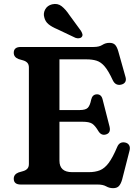

<svg xmlns="http://www.w3.org/2000/svg" viewBox="-20 -939 708 977"><path d="M50 -670.5Q50 -700 86 -700H456.5Q484.5 -700 500.8 -710.5Q517 -721 537 -721Q556 -721 565.8 -710.8Q575.5 -700.5 582 -677.5L619 -546Q623 -531 616.8 -521.2Q610.5 -511.5 597 -508.5Q584 -505 572.5 -510.2Q561 -515.5 553.5 -531.5Q532 -578 513 -600.5Q494 -623 472 -630Q450 -637 420 -637H282.5V-379H385.5Q415.5 -379 426.8 -390.5Q438 -402 444 -432Q450 -458 472 -459Q495.5 -460 502 -433.5L537.5 -294.5Q545 -263 520 -255Q496.5 -247.5 481.5 -270.5Q464 -300 448.8 -309.8Q433.5 -319.5 400 -319.5H282.5V-121.5Q282.5 -63 347 -63H431.5Q464.5 -63 488.2 -72.5Q512 -82 532.8 -109.5Q553.5 -137 576.5 -191.5Q588 -219 616 -214Q631 -211 637.2 -199.8Q643.5 -188.5 639 -172L601.5 -25.5Q595 -3 585 7.8Q575 18.5 555.5 18.5Q536.5 18.5 520.2 9.2Q504 0 477 0H86Q50 0 50 -29.5Q50 -52 74.5 -61.5L98.5 -68.5Q112 -72.5 119.5 -81Q127 -89.5 127 -104.5V-595.5Q127 -610.5 119.5 -619Q112 -627.5 98.5 -631.5L74.5 -638.5Q50 -648 50 -670.5ZM333.5 -862 392 -782Q397 -773.5 399.2 -765.8Q401.5 -758 396 -751Q390.5 -745 381.5 -744.2Q372.5 -743.5 364 -746.5L272.5 -790Q243.5 -802 226.8 -815.8Q210 -829.5 205 -852Q199.5 -872 210.2 -891.5Q221 -911 245 -917Q273 -923.5 293.5 -907.5Q314 -891.5 333.5 -862Z"/></svg>

Font: Fraunces 9pt S050 SemiBold
Style: Regular
Weight: 600
Version: Version 1.000; ttfautohint (v1.8.3)